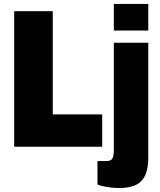

<svg xmlns="http://www.w3.org/2000/svg" viewBox="-20 -745 813 975"><path d="M52 0V-688H248V-164H499V0ZM558 -590V-725H733V-590ZM583 210Q571 210 550 208Q529 206 508 201.5Q487 197 475 192V73H520Q544 73 551 59.5Q558 46 558 16V-528H733V55Q733 113 716 147.5Q699 182 666 196Q633 210 583 210Z"/></svg>

Font: Archivo Condensed Black
Style: Regular
Weight: 900
Width: 3
Designer: Hector Gatti
Foundry: Omnibus-Type
Version: Version 2.001